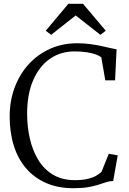

<svg xmlns="http://www.w3.org/2000/svg" viewBox="-20 -981 681 1012"><path d="M367 11Q286 11 223.5 -16.2Q161 -43.5 118 -93.2Q75 -143 53 -212.5Q31 -282 31 -366.5Q31 -450.5 57.8 -521.2Q84.5 -592 132.8 -644Q181 -696 245.5 -724.5Q310 -753 386 -753Q422 -753 454 -748.8Q486 -744.5 512.8 -738.8Q539.5 -733 560.5 -728Q581.5 -723 594.5 -721L586.5 -557.5H535L514 -678.5Q505 -686.5 485.8 -693.8Q466.5 -701 437.8 -705.5Q409 -710 372 -710Q299.5 -710 243.2 -671Q187 -632 155 -558.5Q123 -485 123 -381.5Q123 -312.5 137.5 -249.8Q152 -187 182 -137.8Q212 -88.5 259.8 -60Q307.5 -31.5 373.5 -31.5Q413 -31.5 439.8 -37.5Q466.5 -43.5 484 -53.2Q501.5 -63 514.5 -74L553.5 -170.5L600.5 -162L576.5 -27Q557 -26.5 538.8 -20.5Q520.5 -14.5 498.2 -7.2Q476 0 444.5 5.5Q413 11 367 11ZM249.5 -797.5 221 -819 340.5 -961H417.5L537.5 -819L509 -797.5L379 -899.5Z"/></svg>

Font: Merriweather 48pt Light
Style: Regular
Weight: 300
Version: Version 2.100